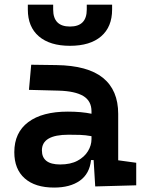

<svg xmlns="http://www.w3.org/2000/svg" viewBox="-20 -803 626 832"><path d="M392.6 4.9 385.7 -109.4H374.5Q368.2 -49.8 325.9 -20Q283.7 9.8 214.4 9.8Q132.3 9.8 87.2 -30Q42 -69.8 42 -143.6Q42 -228.5 102.5 -273.9Q163.1 -319.3 273.9 -319.3Q333 -319.3 376.5 -310.1V-320.3Q376.5 -365.7 340.8 -387Q305.2 -408.2 234.4 -410.2L105.5 -413.6L115.2 -522.5L224.6 -521Q360.4 -519 426.3 -465.6Q492.2 -412.1 492.2 -309.6V-108.4L570.3 -97.7V0ZM376.5 -212.9Q350.1 -217.8 326.4 -218.5Q302.7 -219.2 276.9 -219.2Q161.6 -219.2 161.6 -151.4Q161.6 -90.3 240.7 -90.3Q286.1 -90.3 316.2 -106.7Q346.2 -123 361.3 -148.2Q376.5 -173.3 376.5 -200.2ZM283.2 -604.5Q196.3 -604.5 148.4 -645.5Q100.6 -686.5 100.6 -761.7V-782.7H210.4V-761.7Q210.4 -688 283.2 -688Q356 -688 356 -761.7V-782.7H465.8V-761.7Q465.8 -686.5 418.2 -645.5Q370.6 -604.5 283.2 -604.5Z"/></svg>

Font: Cascadia Code SemiBold
Style: Regular
Weight: 600
Monospace: yes
Designer: Aaron Bell
Foundry: Saja Typeworks
Version: Version 2404.023; ttfautohint (v1.8.4)